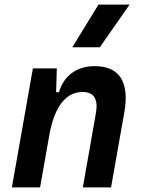

<svg xmlns="http://www.w3.org/2000/svg" viewBox="-20 -815 626 835"><path d="M31.7 0H154.3L196.3 -237.8C223.1 -370.1 277.3 -415 340.3 -415C387.2 -415 407.7 -384.3 397.5 -325.2L340.3 0H462.9L520.5 -325.2C543.9 -458.5 500 -527.3 392.1 -527.3C313.5 -527.3 257.8 -486.3 236.3 -414.1H224.1L227.1 -517.6H123ZM294.4 -609.4H414.1L543.5 -794.9H408.2Z"/></svg>

Font: Cascadia Mono SemiBold
Style: Italic
Weight: 600
Italic angle: -10°
Monospace: yes
Designer: Aaron Bell
Foundry: Saja Typeworks
Version: Version 2404.023